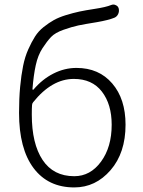

<svg xmlns="http://www.w3.org/2000/svg" viewBox="-20 -819 634 852"><path d="M309.6 -37.1Q380.9 -37.1 428.2 -101.6Q475.6 -166 475.6 -265.6Q475.6 -356.4 432.1 -412.6Q388.7 -468.8 307.6 -468.8Q210 -468.8 127 -365.2Q122.1 -359.4 122.1 -351.6Q121.1 -338.9 121.1 -310.5Q121.1 -181.6 168.9 -109.4Q216.8 -37.1 309.6 -37.1ZM473.6 -796.9Q478.5 -798.8 483.4 -798.8Q489.3 -798.8 494.1 -795.9Q503.9 -792 506.8 -781.2Q509.8 -768.6 504.4 -756.8Q499 -745.1 487.3 -740.2Q460.9 -729.5 410.2 -720.7Q355.5 -711.9 327.6 -706.1Q299.8 -700.2 262.2 -687Q224.6 -673.8 206.5 -654.8Q188.5 -635.7 168.5 -605Q148.4 -574.2 138.7 -529.8Q128.9 -485.4 124 -422.9Q124 -421.9 126 -420.9Q127.9 -419.9 128.9 -421.9Q168 -467.8 217.3 -492.7Q266.6 -517.6 319.3 -517.6Q418.9 -517.6 478 -448.7Q537.1 -379.9 537.1 -265.6Q537.1 -140.6 470.7 -64Q404.3 12.7 309.6 12.7Q193.4 12.7 128.9 -73.2Q64.5 -159.2 64.5 -318.4Q64.5 -380.9 69.3 -433.1Q74.2 -485.4 82.5 -526.4Q90.8 -567.4 105.5 -600.1Q120.1 -632.8 135.3 -656.7Q150.4 -680.7 173.8 -699.2Q197.3 -717.8 219.2 -730Q241.2 -742.2 272.9 -752Q304.7 -761.7 332 -767.6Q359.4 -773.4 398.4 -779.3Q450.2 -787.1 473.6 -796.9Z"/></svg>

Font: irohamaru Light
Style: Regular
Weight: 200
Designer: [Source Han Sans]
Ryoko NISHIZUKA  (kana & ideographs); Paul D. Hunt (Latin, Greek & Cyrillic); Wenlong ZHANG  (bopomofo
Version: Version 1.01